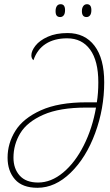

<svg xmlns="http://www.w3.org/2000/svg" viewBox="-20 -882 524 912"><path d="M16 -133Q16 -201 53 -260.5Q90 -320 174 -358Q258 -396 391 -396H440Q447 -439 447 -491Q447 -593 408 -646.5Q369 -700 299 -700Q238 -700 197 -673.5Q156 -647 139 -596Q129 -604 129 -619Q129 -640 148.5 -665Q168 -690 207 -707.5Q246 -725 301 -725Q383 -725 429 -664.5Q475 -604 475 -491Q475 -366 432 -249.5Q389 -133 315.5 -61.5Q242 10 158 10Q86 10 51 -30Q16 -70 16 -133ZM436 -371H390Q263 -371 186 -337Q109 -303 76.5 -249.5Q44 -196 44 -133Q44 -81 73.5 -48Q103 -15 161 -15Q223 -15 280 -62.5Q337 -110 378 -191.5Q419 -273 436 -371ZM244 -829Q244 -844 250 -853Q256 -862 268 -862Q289 -862 289 -834Q289 -817 282.5 -809Q276 -801 266 -801Q255 -801 249.5 -807.5Q244 -814 244 -829ZM369 -829Q369 -844 375.5 -853Q382 -862 393 -862Q414 -862 414 -834Q414 -817 407.5 -809Q401 -801 391 -801Q369 -801 369 -829Z"/></svg>

Font: Noto Serif CondThin
Style: Italic
Weight: 250
Width: 3
Italic angle: -12°
Designer: Monotype Design Team
Foundry: Monotype Imaging Inc.
Version: Version 1.001